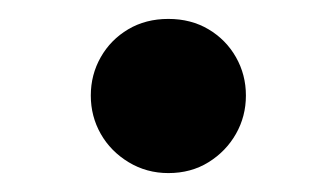

<svg xmlns="http://www.w3.org/2000/svg" viewBox="-20 -361 355 203"><path d="M76 -260Q76 -282 86.5 -300.5Q97 -319 115.5 -330Q134 -341 158 -341Q182 -341 200.5 -330Q219 -319 229.5 -300.5Q240 -282 240 -260Q240 -238 229.5 -219.5Q219 -201 200.5 -189.5Q182 -178 158 -178Q135 -178 116 -189.5Q97 -201 86.5 -219.5Q76 -238 76 -260Z"/></svg>

Font: Venryn Sans SemiBold
Style: Regular
Weight: 600
Designer: Owen Earl, indestructible type* (font) & Cristiano Sobral (main changes)
Version: Version 3.60;October 28, 2020;FontCreator 13.0.0.2681 64-bit